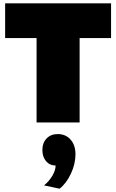

<svg xmlns="http://www.w3.org/2000/svg" viewBox="-20 -740 702 1160"><path d="M201 -510H11V-720H651V-510H461V0H201ZM316 260Q280 260 258 233.5Q236 207 236 166Q236 123 261.5 96.5Q287 70 329 70Q377 70 406.5 103.5Q436 137 436 192Q436 250 408.5 309Q381 368 340 400L246 380Q277 355 296.5 321.5Q316 288 316 260Z"/></svg>

Font: Metropolitano Black
Style: Regular
Weight: 900
Designer: Fonts by Alex Slobzheninov & Chris M. Simpson / Changes by Cristiano Sobral
Foundry: Fonts by Alex Slobzheninov & Chris M. Simpson / Changes by Cristiano Sobral
Version: Version 1.00;August 30, 2020;FontCreator 13.0.0.2681 64-bit